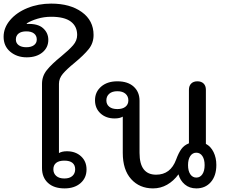

<svg xmlns="http://www.w3.org/2000/svg" viewBox="-115 -1035 1262 1065"><path d="M118 -103V-570Q118 -613 145 -646.5Q172 -680 224 -722Q268 -758 290.5 -784Q313 -810 313 -841Q313 -889 277.5 -915.5Q242 -942 169 -942Q129 -942 92.5 -931Q56 -920 33 -905L34 -902Q94 -905 123.5 -879Q153 -853 153 -814Q153 -771 120 -744Q87 -717 33 -717Q-21 -717 -58 -748Q-95 -779 -95 -831Q-95 -881 -59 -923.5Q-23 -966 37.5 -990.5Q98 -1015 169 -1015Q274 -1015 339 -968Q404 -921 404 -841Q404 -796 377 -762.5Q350 -729 298 -686Q255 -651 233.5 -625.5Q212 -600 212 -570V-186Q229 -196 256 -196Q304 -196 334.5 -168Q365 -140 365 -95Q365 -48 331.5 -19Q298 10 243 10Q184 10 151 -20.5Q118 -51 118 -103ZM89 -816Q89 -837 74 -849Q59 -861 31 -861Q3 -861 -12 -849Q-27 -837 -27 -816Q-27 -796 -11.5 -784.5Q4 -773 31 -773Q58 -773 73.5 -784.5Q89 -796 89 -816ZM302 -96Q302 -119 287 -131.5Q272 -144 242 -144Q212 -144 196.5 -131.5Q181 -119 181 -96Q181 -73 197 -59Q213 -45 242 -45Q271 -45 286.5 -59Q302 -73 302 -96Z M566 -187V-388Q549 -378 521 -378Q473 -378 442.5 -406Q412 -434 412 -479Q412 -525 446 -554.5Q480 -584 536 -584Q594 -584 626.5 -554.5Q659 -525 659 -476V-187Q659 -66 751 -66Q831 -66 862 -150Q876 -188 891.5 -209Q907 -230 933 -240V-537Q933 -559 945.5 -571.5Q958 -584 980 -584Q1002 -584 1014.5 -571.5Q1027 -559 1027 -537V-237Q1054 -223 1069.5 -191.5Q1085 -160 1085 -120Q1085 -60 1054.5 -25Q1024 10 974 10Q936 10 910 -12Q884 -34 875 -68Q848 -31 812 -10.5Q776 10 734 10Q659 10 612.5 -41.5Q566 -93 566 -187ZM597 -478Q597 -501 581 -515Q565 -529 536 -529Q507 -529 491 -515Q475 -501 475 -478Q475 -456 491 -443Q507 -430 536 -430Q565 -430 581 -443Q597 -456 597 -478ZM1020 -119Q1020 -151 1007.5 -169.5Q995 -188 974 -188Q953 -188 940.5 -169.5Q928 -151 928 -119Q928 -87 940.5 -68.5Q953 -50 974 -50Q995 -50 1007.5 -68.5Q1020 -87 1020 -119Z"/></svg>

Font: Kodchasan Medium
Style: Regular
Weight: 500
Designer: Katatrad Aksorn Co.,Ltd.
Foundry: Cadson Demak Co.,Ltd.
Version: Version 1.000; ttfautohint (v1.6)